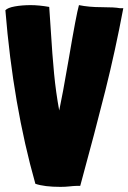

<svg xmlns="http://www.w3.org/2000/svg" viewBox="-20 -721 501 749"><path d="M293 4Q271 4 263 5L253 6Q235 8 216 8Q153 8 118 -4Q31 -311 1 -681Q10 -691 38 -696Q66 -701 100 -701Q132 -701 172 -694L178 -605Q184 -506 191 -433.5Q198 -361 211 -290Q223 -345 248 -490Q278 -667 288 -701Q327 -693 377 -693Q427 -693 448 -689H461Q430 -524 391 -368Q352 -212 293 4Z"/></svg>

Font: Londrina Solid Black
Style: Regular
Weight: 900
Designer: Marcelo Magalhaes
Foundry: Marcelo Magalhães
Version: Version 1.002